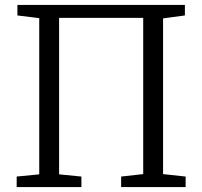

<svg xmlns="http://www.w3.org/2000/svg" viewBox="-20 -763 825 783"><path d="M51 -743H734V-700L645 -688V-53L737 -43V0H474V-43L564 -53V-690H221V-52L312 -43V0H48V-43L140 -52V-689L51 -700Z"/></svg>

Font: Merriweather 7pt Light
Style: Regular
Weight: 300
Designer: Eben Sorkin
Foundry: Eben Sorkin
Version: Version 2.200;gftools[0.9.31]